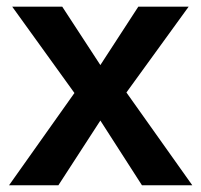

<svg xmlns="http://www.w3.org/2000/svg" viewBox="-20 -548 596 568"><path d="M276.9 -191.4 152.8 0H6.8L200.2 -272.9L16.1 -528.3H164.1L276.9 -355.5L389.2 -528.3H538.1L354 -274.4L548.8 0H399.9Z"/></svg>

Font: Arimo
Style: Bold
Weight: 700
Designer: Steve Matteson
Foundry: Monotype Imaging Inc.
Version: Version 1.33